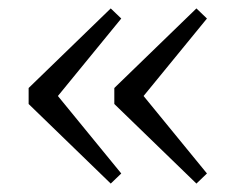

<svg xmlns="http://www.w3.org/2000/svg" viewBox="-20 -478 566 456"><path d="M104 -266.5 268 -66 243 -42 48 -231V-269L243 -458L268 -434L104 -233.5ZM307.5 -266.5 471.5 -66 446.5 -42 251.5 -231V-269L446.5 -458L471.5 -434L307.5 -233.5Z"/></svg>

Font: Newsreader 9pt Light
Style: Regular
Weight: 300
Designer: Hugues Gentile
Foundry: Production Type
Version: Version 1.003